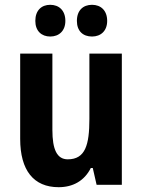

<svg xmlns="http://www.w3.org/2000/svg" viewBox="-20 -862 593 799"><path d="M127 -775C127 -733 153 -710 189 -710C226 -710 252 -734 252 -775C252 -818 226 -842 189 -842C153 -842 127 -819 127 -775ZM300 -775C300 -733 325 -710 363 -710C400 -710 426 -734 426 -775C426 -818 400 -842 363 -842C326 -842 300 -819 300 -775ZM487 -639H352V-367C352 -259 335 -199 262 -199C217 -199 198 -240 198 -321V-639H64V-284C64 -153 120 -83 224 -83C283 -83 331 -109 358 -163H366L382 -93H487Z"/></svg>

Font: Noto Sans Kannada UI Condensed
Style: Bold
Weight: 700
Width: 3
Designer: Jelle Bosma - Monotype Design Team
Foundry: Monotype Imaging Inc.
Version: Version 2.005